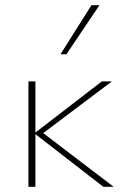

<svg xmlns="http://www.w3.org/2000/svg" viewBox="-20 -723 472 743"><path d="M380 0 113 -207 374 -408H413L134 -198V-218L420 0ZM90 0V-408H117V0ZM214 -513 334 -703H365L237 -513Z"/></svg>

Font: Ysabeau Office Thin
Style: Regular
Weight: 250
Designer: Christian Thalmann (Catharsis Fonts)
Version: Version 2.001;gftools[0.9.30]; featfreeze: tnum,lnum,ss02